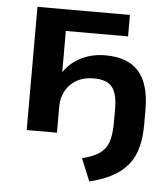

<svg xmlns="http://www.w3.org/2000/svg" viewBox="-51 -551 688 784"><g transform="rotate(5 293.5 -159.0)"><path d="M344 187 306 95Q354 83 379 64.5Q404 46 413.5 16Q423 -14 423 -59V-118Q423 -180 401 -207Q379 -234 326 -234Q267 -234 231 -198.5Q195 -163 195 -104V0H71V-505H450V-417H195V-248Q222 -288 266 -310Q310 -332 366 -332Q457 -332 502 -281Q547 -230 547 -124V-61Q547 3 529 51.5Q511 100 467 133.5Q423 167 344 187Z"/></g></svg>

Font: MulishBold
Style: Bold
Weight: 700
Designer: Vernon Adams
Foundry: Vernon Adams
Version: Version 3.602; ttfautohint (v1.8.3)